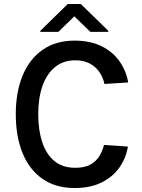

<svg xmlns="http://www.w3.org/2000/svg" viewBox="-20 -943 720 973"><path d="M507.1 -208.5 628.2 -200.3Q618.6 -141 584.7 -93.4Q550.8 -45.8 494 -17.9Q437.1 9.9 358.7 9.9Q262.8 9.9 196 -36.2Q129.3 -82.4 94.6 -166.5Q60 -250.7 60 -364Q60 -476.9 95 -560.9Q130 -644.9 196.7 -691.1Q263.5 -737.2 358.3 -737.2Q437.1 -737.2 494 -709.2Q550.8 -681.1 585 -633.2Q619.3 -585.2 629.6 -525.2L509.2 -517.4Q503.2 -548.3 485.3 -575.6Q467.3 -603 436.6 -620.2Q405.9 -637.4 361.9 -637.4Q300.8 -637.4 258.9 -603.2Q217 -568.9 195.3 -507.5Q173.7 -446 173.7 -364Q173.7 -285.5 193.4 -224.3Q213.1 -163 254.6 -127.8Q296.2 -92.7 361.9 -92.7Q411.2 -92.7 440.7 -110.4Q470.2 -128.2 485.4 -155Q500.7 -181.8 507.1 -208.5ZM275.9 -781.6 356.5 -860.1 437.9 -781.6H528.8V-786.9L389.6 -922.6H323.2L184.3 -786.9V-781.6Z"/></svg>

Font: Interface Medium
Style: Regular
Weight: 500
Designer: Rasmus Andersson
Foundry: rsms
Version: Version 1.8